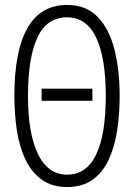

<svg xmlns="http://www.w3.org/2000/svg" viewBox="-20 -745 540 775"><path d="M251 10Q190 10 148.5 -20Q107 -50 82.5 -101.5Q58 -153 48 -219.5Q38 -286 38 -359Q38 -539 91 -632Q144 -725 251 -725Q328 -725 374.5 -676.5Q421 -628 442 -545Q463 -462 463 -358Q463 -283 452.5 -216.5Q442 -150 418 -99Q394 -48 353 -19Q312 10 251 10ZM251 -40Q329 -40 368 -121Q407 -202 407 -358Q407 -512 368 -593.5Q329 -675 251 -675Q168 -675 130.5 -592.5Q93 -510 93 -358Q93 -205 133.5 -122.5Q174 -40 251 -40ZM148 -338V-387H353V-338Z"/></svg>

Font: Noto Sans Mono ExtraCondensed Light
Style: Regular
Weight: 300
Width: 2
Designer: Monotype Design Team
Foundry: Monotype Imaging Inc.
Version: Version 2.014; ttfautohint (v1.8.4.7-5d5b)